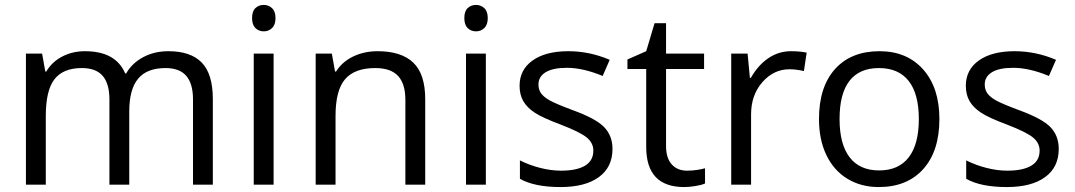

<svg xmlns="http://www.w3.org/2000/svg" viewBox="-20 -754 4389 784"><path d="M768.1 0V-348.1Q768.1 -412.1 740.7 -444.1Q713.4 -476.1 655.8 -476.1Q580.1 -476.1 543.9 -432.6Q507.8 -389.2 507.8 -298.8V0H426.8V-348.1Q426.8 -412.1 399.4 -444.1Q372.1 -476.1 314 -476.1Q237.8 -476.1 202.4 -430.4Q167 -384.8 167 -280.8V0H85.9V-535.2H151.9L165 -461.9H168.9Q191.9 -501 233.6 -522.9Q275.4 -544.9 327.1 -544.9Q452.6 -544.9 491.2 -454.1H495.1Q519 -496.1 564.5 -520.5Q609.9 -544.9 668 -544.9Q758.8 -544.9 804 -498.3Q849.1 -451.7 849.1 -349.1V0Z M1097.2 0H1016.1V-535.2H1097.2ZM1009.3 -680.2Q1009.3 -708 1022.9 -720.9Q1036.6 -733.9 1057.1 -733.9Q1076.7 -733.9 1090.8 -720.7Q1105 -707.5 1105 -680.2Q1105 -652.8 1090.8 -639.4Q1076.7 -626 1057.1 -626Q1036.6 -626 1022.9 -639.4Q1009.3 -652.8 1009.3 -680.2Z M1635.3 0V-346.2Q1635.3 -411.6 1605.5 -443.8Q1575.7 -476.1 1512.2 -476.1Q1428.2 -476.1 1389.2 -430.7Q1350.1 -385.3 1350.1 -280.8V0H1269V-535.2H1335L1348.1 -461.9H1352.1Q1377 -501.5 1421.9 -523.2Q1466.8 -544.9 1522 -544.9Q1618.7 -544.9 1667.5 -498.3Q1716.3 -451.7 1716.3 -349.1V0Z M1963.9 0H1882.8V-535.2H1963.9ZM1876 -680.2Q1876 -708 1889.6 -720.9Q1903.3 -733.9 1923.8 -733.9Q1943.4 -733.9 1957.5 -720.7Q1971.7 -707.5 1971.7 -680.2Q1971.7 -652.8 1957.5 -639.4Q1943.4 -626 1923.8 -626Q1903.3 -626 1889.6 -639.4Q1876 -652.8 1876 -680.2Z M2481 -146Q2481 -71.3 2425.3 -30.8Q2369.6 9.8 2269 9.8Q2162.6 9.8 2103 -23.9V-99.1Q2141.6 -79.6 2185.8 -68.4Q2230 -57.1 2271 -57.1Q2334.5 -57.1 2368.7 -77.4Q2402.8 -97.7 2402.8 -139.2Q2402.8 -170.4 2375.7 -192.6Q2348.6 -214.8 2270 -245.1Q2195.3 -272.9 2163.8 -293.7Q2132.3 -314.5 2116.9 -340.8Q2101.6 -367.2 2101.6 -403.8Q2101.6 -469.2 2154.8 -507.1Q2208 -544.9 2300.8 -544.9Q2387.2 -544.9 2469.7 -509.8L2440.9 -443.8Q2360.4 -477.1 2294.9 -477.1Q2237.3 -477.1 2208 -459Q2178.7 -440.9 2178.7 -409.2Q2178.7 -387.7 2189.7 -372.6Q2200.7 -357.4 2225.1 -343.8Q2249.5 -330.1 2318.8 -304.2Q2414.1 -269.5 2447.5 -234.4Q2481 -199.2 2481 -146Z M2785.6 -57.1Q2807.1 -57.1 2827.1 -60.3Q2847.2 -63.5 2858.9 -66.9V-4.9Q2845.7 1.5 2820.1 5.6Q2794.4 9.8 2773.9 9.8Q2618.7 9.8 2618.7 -153.8V-472.2H2542V-511.2L2618.7 -544.9L2652.8 -659.2H2699.7V-535.2H2855V-472.2H2699.7V-157.2Q2699.7 -108.9 2722.7 -83Q2745.6 -57.1 2785.6 -57.1Z M3210 -544.9Q3245.6 -544.9 3273.9 -539.1L3262.7 -463.9Q3229.5 -471.2 3204.1 -471.2Q3139.2 -471.2 3093 -418.5Q3046.9 -365.7 3046.9 -287.1V0H2965.8V-535.2H3032.7L3042 -436H3045.9Q3075.7 -488.3 3117.7 -516.6Q3159.7 -544.9 3210 -544.9Z M3815.9 -268.1Q3815.9 -137.2 3750 -63.7Q3684.1 9.8 3567.9 9.8Q3496.1 9.8 3440.4 -23.9Q3384.8 -57.6 3354.5 -120.6Q3324.2 -183.6 3324.2 -268.1Q3324.2 -398.9 3389.6 -471.9Q3455.1 -544.9 3571.3 -544.9Q3683.6 -544.9 3749.8 -470.2Q3815.9 -395.5 3815.9 -268.1ZM3408.2 -268.1Q3408.2 -165.5 3449.2 -111.8Q3490.2 -58.1 3569.8 -58.1Q3649.4 -58.1 3690.7 -111.6Q3731.9 -165 3731.9 -268.1Q3731.9 -370.1 3690.7 -423.1Q3649.4 -476.1 3568.8 -476.1Q3489.3 -476.1 3448.7 -423.8Q3408.2 -371.6 3408.2 -268.1Z M4303.2 -146Q4303.2 -71.3 4247.6 -30.8Q4191.9 9.8 4091.3 9.8Q3984.9 9.8 3925.3 -23.9V-99.1Q3963.9 -79.6 4008.1 -68.4Q4052.2 -57.1 4093.3 -57.1Q4156.7 -57.1 4190.9 -77.4Q4225.1 -97.7 4225.1 -139.2Q4225.1 -170.4 4198 -192.6Q4170.9 -214.8 4092.3 -245.1Q4017.6 -272.9 3986.1 -293.7Q3954.6 -314.5 3939.2 -340.8Q3923.8 -367.2 3923.8 -403.8Q3923.8 -469.2 3977.1 -507.1Q4030.3 -544.9 4123 -544.9Q4209.5 -544.9 4292 -509.8L4263.2 -443.8Q4182.6 -477.1 4117.2 -477.1Q4059.6 -477.1 4030.3 -459Q4001 -440.9 4001 -409.2Q4001 -387.7 4012 -372.6Q4022.9 -357.4 4047.4 -343.8Q4071.8 -330.1 4141.1 -304.2Q4236.3 -269.5 4269.8 -234.4Q4303.2 -199.2 4303.2 -146Z"/></svg>

Font: f06896923
Style: Regular
Weight: 400
Foundry: Ascender Corporation
Version: Version 1.10